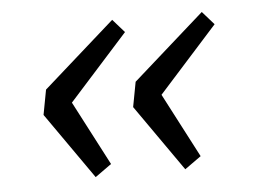

<svg xmlns="http://www.w3.org/2000/svg" viewBox="-38 -496 676 491"><g transform="rotate(-5 300.0 -250.5)"><path d="M189 -52 70 -222 82 -286 266 -449 296 -415 145 -247 231 -82ZM419 -52 300 -222 312 -286 496 -449 526 -415 375 -247 461 -82Z"/></g></svg>

Font: TypoPRO Source Code Pro
Style: Italic
Weight: 400
Italic angle: -11°
Monospace: yes
Designer: Paul D. Hunt, Teo Tuominen
Foundry: Adobe Systems Incorporated
Version: Version 1.030;PS 1.0;hotconv 1.0.84;makeotf.lib2.5.63406